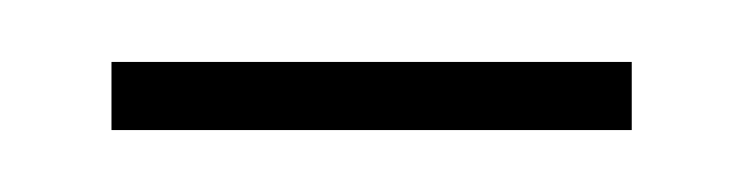

<svg xmlns="http://www.w3.org/2000/svg" viewBox="-20 -653 240 62"><path d="M184 -611H16V-633H184Z"/></svg>

Font: Tajawal ExtraLight
Style: Regular
Weight: 275
Designer: Boutros Fonts
Foundry: Created by Boutros International 2017
Version: Version 1.700